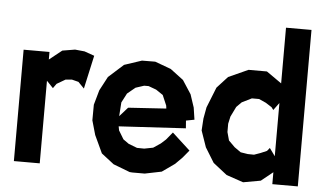

<svg xmlns="http://www.w3.org/2000/svg" viewBox="-54 -892 1670 986"><g transform="rotate(5 781.0 -399.0)"><path d="M312.5 -597.2 361.8 -592.3 413.1 -574.2 375 -401.9 344.2 -433.6 309.6 -442.4 277.3 -439.5 232.9 -413.6 216.3 -390.1 182.6 -425.3V0.5H49.3V-573.7H182.6V-534.7L247.6 -586.4Z M793 -155.3 817.9 -177.7 850.1 -216.8 942.9 -131.8 911.1 -93.3 875.5 -57.6 810.5 -11.7 724.1 5.9H660.2L646.5 4.9L561 -27.8L496.1 -78.1L453.6 -169.4L432.6 -243.2L433.1 -323.7L454.6 -399.9L492.7 -471.7L569.8 -541L659.7 -570.8L728 -571.3L810.5 -541L877.9 -490.2L923.3 -420.4L945.3 -354L954.6 -292L911.6 -283.7L914.6 -244.1L569.8 -224.1L573.7 -203.6L600.1 -159.7L628.9 -139.2L673.3 -122.1L710.4 -121.6L755.9 -130.4ZM638.7 -429.2 597.7 -395.5 572.8 -347.7 567.9 -276.4 609.9 -323.7 805.7 -336.4 803.7 -351.6 781.2 -404.3 745.1 -428.7 705.1 -443.4H682.1Z M1381.8 -516.6V-803.7H1513.2V2.9H1381.8V-58.6L1321.3 -9.8L1231.4 6.3L1144 -23.4L1072.3 -79.6L1025.4 -155.8L996.1 -240.2L1000 -301.8L1010.7 -360.4L1052.7 -465.8L1107.4 -525.4L1209 -571.3H1303.7ZM1339.8 -165 1353 -181.2 1381.8 -141.1V-415.5L1353.5 -377L1343.3 -390.6L1312 -410.6L1275.9 -426.8H1238.8L1188.5 -401.9L1162.6 -376L1137.2 -324.2L1128.9 -286.6V-243.7L1140.6 -201.2L1172.4 -169.4L1205.6 -146L1242.7 -140.1L1274.9 -139.6L1308.1 -151.4Z"/></g></svg>

Font: Gap Sans
Style: Black
Weight: 400
Designer: Alexandre Liziard and Etienne Ozeray
Foundry: Interstices.io
Version: Version 1.6.1 - December 3. 2014